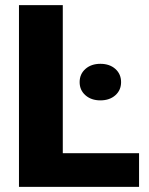

<svg xmlns="http://www.w3.org/2000/svg" viewBox="-20 -731 582 751"><path d="M523.9 -131.8V0H54.2V-710.9H225.6V-131.8ZM291.5 -409.7Q291.5 -441.4 314.2 -461.4Q336.9 -481.4 372.6 -481.4Q408.7 -481.4 431.2 -461.4Q453.6 -441.4 453.6 -409.7Q453.6 -378.4 431.2 -358.4Q408.7 -338.4 372.6 -338.4Q336.9 -338.4 314.2 -358.4Q291.5 -378.4 291.5 -409.7Z"/></svg>

Font: Vazirmatn UI Black
Style: Regular
Weight: 900
Designer: Saber Rastikerdar
Foundry: Saber Rastikerdar
Version: Version 33.003